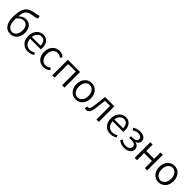

<svg xmlns="http://www.w3.org/2000/svg" viewBox="519 -2750 4698 4698"><g transform="rotate(45 2868.5 -400.5)"><path d="M313 -55C197 -55 139 -150 139 -311C139 -326 139 -341 139 -355C198 -433 257 -458 312 -458C411 -458 464 -382 464 -268C464 -141 400 -55 313 -55ZM509 -814C476 -798 459 -792 399 -783C192 -752 61 -698 61 -325C61 -108 153 13 314 13C442 13 549 -95 549 -268C549 -425 461 -522 331 -522C262 -522 193 -489 143 -427C160 -662 240 -678 416 -705C461 -712 497 -720 525 -739Z M912 13C987 13 1042 -12 1089 -42L1059 -96C1019 -69 975 -52 922 -52C814 -52 742 -132 737 -252H1106C1109 -265 1110 -283 1110 -301C1110 -457 1032 -554 897 -554C773 -554 656 -445 656 -269C656 -92 770 13 912 13ZM736 -311C747 -423 818 -488 898 -488C986 -488 1038 -427 1038 -311Z M1456 13C1522 13 1582 -13 1630 -56L1594 -110C1560 -80 1514 -55 1463 -55C1359 -55 1289 -141 1289 -269C1289 -398 1364 -485 1465 -485C1510 -485 1545 -465 1577 -435L1620 -489C1582 -524 1533 -554 1462 -554C1325 -554 1205 -450 1205 -269C1205 -91 1314 13 1456 13Z M1753 0H1834V-473H2096V0H2177V-540H1753Z M2572 13C2704 13 2821 -91 2821 -269C2821 -450 2704 -554 2572 -554C2440 -554 2324 -450 2324 -269C2324 -91 2440 13 2572 13ZM2572 -55C2475 -55 2408 -141 2408 -269C2408 -398 2475 -485 2572 -485C2669 -485 2737 -398 2737 -269C2737 -141 2669 -55 2572 -55Z M2932 13C3008 13 3054 -46 3069 -166C3082 -268 3094 -371 3106 -473H3282V0H3363V-540H3042C3027 -422 3014 -304 3000 -186C2990 -103 2964 -66 2925 -66C2915 -66 2908 -68 2901 -70L2885 5C2900 10 2913 13 2932 13Z M3767 13C3842 13 3897 -12 3944 -42L3914 -96C3874 -69 3830 -52 3777 -52C3669 -52 3597 -132 3592 -252H3961C3964 -265 3965 -283 3965 -301C3965 -457 3887 -554 3752 -554C3628 -554 3511 -445 3511 -269C3511 -92 3625 13 3767 13ZM3591 -311C3602 -423 3673 -488 3753 -488C3841 -488 3893 -427 3893 -311Z M4253 13C4368 13 4468 -50 4468 -148C4468 -226 4417 -268 4354 -283V-288C4410 -311 4444 -356 4444 -410C4444 -506 4354 -554 4252 -554C4172 -554 4113 -530 4063 -493L4098 -439C4142 -470 4183 -488 4248 -488C4315 -488 4364 -460 4364 -402C4364 -346 4318 -311 4227 -311H4167V-252H4240C4333 -252 4386 -220 4386 -155C4386 -92 4323 -52 4246 -52C4190 -52 4136 -67 4085 -109L4049 -56C4112 -4 4178 13 4253 13Z M4607 0H4688V-245H4960V0H5041V-540H4960V-318H4688V-540H4607Z M5436 13C5568 13 5685 -91 5685 -269C5685 -450 5568 -554 5436 -554C5304 -554 5188 -450 5188 -269C5188 -91 5304 13 5436 13ZM5436 -55C5339 -55 5272 -141 5272 -269C5272 -398 5339 -485 5436 -485C5533 -485 5601 -398 5601 -269C5601 -141 5533 -55 5436 -55Z"/></g></svg>

Font: Genne Gothic Normal
Style: Regular
Weight: 350
Designer: Ryoko NISHIZUKA (kana & ideographs); Paul D. Hunt (Latin, Greek & Cyrillic); Wenlong ZHANG (bopomofo); Sandoll Communica
Foundry: Adobe Systems Incorporated
Version: Version 1.004;PS 1.004;hotconv 16.6.51;makeotf.lib2.5.65220